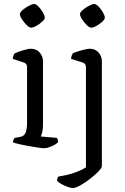

<svg xmlns="http://www.w3.org/2000/svg" viewBox="-20 -745 630 965"><path d="M202 0Q194 0 173 -3Q152 -6 126.5 -10.5Q101 -15 78.5 -20Q56 -25 45 -30Q45 -36 48 -42.5Q51 -49 54 -52L81 -57Q98 -59 107 -74.5Q116 -90 116 -132V-407Q116 -426 99 -431L44 -449Q45 -459 48 -466.5Q51 -474 54 -477Q69 -484 95 -492Q121 -500 135 -500Q162 -500 179 -481.5Q196 -463 196 -436V-115Q196 -94 192 -79.5Q188 -65 185 -59L266 -52Q272 -43 272 -31Q263 -20 240 -10Q217 0 202 0ZM136 -606Q127 -606 114 -619Q101 -632 90.5 -648Q80 -664 80 -674Q80 -683 94 -695Q108 -707 125.5 -716Q143 -725 152 -725Q161 -725 173.5 -712Q186 -699 195.5 -682.5Q205 -666 205 -656Q205 -648 192 -636Q179 -624 163 -615Q147 -606 136 -606ZM346 200Q337 200 321 194.5Q305 189 289.5 180.5Q274 172 267 164Q267 156 269 150.5Q271 145 274 142Q317 136 353 123.5Q389 111 412 96V-407Q412 -426 395 -431L337 -449Q338 -460 341 -467Q344 -474 346 -477Q361 -484 389 -492Q417 -500 432 -500Q458 -500 475 -481.5Q492 -463 492 -436V90Q492 99 474.5 117Q457 135 432.5 154Q408 173 384 186.5Q360 200 346 200ZM438 -606Q429 -606 416 -619Q403 -632 392.5 -648Q382 -664 382 -674Q382 -683 396 -695Q410 -707 427.5 -716Q445 -725 454 -725Q463 -725 475.5 -712Q488 -699 497.5 -682.5Q507 -666 507 -656Q507 -648 494 -636Q481 -624 465 -615Q449 -606 438 -606Z"/></svg>

Font: Texturina Light
Style: Regular
Weight: 300
Designer: Guillermo Torres Carreño
Foundry: Omnibus-Type
Version: Version 1.002; ttfautohint (v1.8.3)